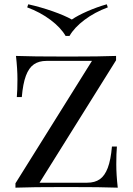

<svg xmlns="http://www.w3.org/2000/svg" viewBox="-20 -866 615 886"><path d="M51.8 0ZM162.6 -22.9H382.3Q417.5 -22.9 440.4 -38.8Q463.4 -54.7 477.3 -91.3Q491.2 -127.9 496.6 -189.9H519.5Q516.6 -158.7 516.6 -107.9Q516.6 -60.1 523.4 0Q452.6 -2.9 284.7 -2.9Q124.5 -2.9 51.3 0V-20L404.3 -585H194.3Q159.7 -585 136.5 -569.1Q113.3 -553.2 99.6 -516.6Q85.9 -480 80.6 -418H57.6Q60.5 -449.7 60.5 -500Q60.5 -547.9 53.7 -607.9Q124.5 -605 292.5 -605Q445.3 -605 515.6 -607.9V-587.9ZM300.8 -700.2H282.7Q260.3 -738.8 213.1 -774.2Q166 -809.6 105.5 -832L110.4 -846.2Q167.5 -833.5 223.1 -814Q278.8 -794.4 311.5 -775.9Q338.4 -794.4 383.1 -814Q427.7 -833.5 472.7 -846.2L477.5 -832Q417 -809.6 369.9 -774.2Q322.8 -738.8 300.8 -700.2Z"/></svg>

Font: Playfair Display SC
Style: Regular
Weight: 400
Designer: Claus Eggers Sørensen
Foundry: Claus Eggers Sørensen
Version: Version 1.004;PS 001.004;hotconv 1.0.70;makeotf.lib2.5.58329